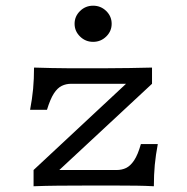

<svg xmlns="http://www.w3.org/2000/svg" viewBox="-20 -648 652 668"><path d="M96.8 0V-56.5L418.5 -356.5H227.4Q209.7 -356.5 194.8 -349.2Q179.8 -341.9 167.3 -322.6Q154.8 -303.2 143.5 -266.1H84.7Q91.9 -304 95.2 -338.7Q98.4 -373.4 98.4 -412.9Q129 -412.1 159.3 -411.3Q189.5 -410.5 219.4 -410.5H227.4H345.2Q391.1 -410.5 430.2 -411.3Q469.4 -412.1 508.9 -412.9V-356.5L186.3 -56.5H386.3Q404 -56.5 419 -63.7Q433.9 -71 446.8 -90.3Q459.7 -109.7 470.2 -146.8H529Q521.8 -108.9 518.5 -74.2Q515.3 -39.5 515.3 0Q485.5 -1.6 455.2 -2Q425 -2.4 394.4 -2.4H386.3H268.5Q225.8 -2.4 181.9 -2Q137.9 -1.6 96.8 0ZM304 -502.4Q277.4 -502.4 258.5 -521Q239.5 -539.5 239.5 -565.3Q239.5 -591.1 258.5 -609.7Q277.4 -628.2 304 -628.2Q330.6 -628.2 349.6 -609.7Q368.5 -591.1 368.5 -565.3Q368.5 -539.5 349.6 -521Q330.6 -502.4 304 -502.4Z"/></svg>

Font: Playfair 5pt SemiExpanded Light
Style: Regular
Weight: 300
Width: 6
Designer: Claus Eggers Sørensen
Foundry: Claus Eggers Sørensen
Version: Version 2.203